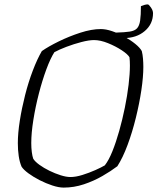

<svg xmlns="http://www.w3.org/2000/svg" viewBox="-20 -852 715 872"><path d="M269 0Q247 0 218 -9.5Q189 -19 160.5 -33.5Q132 -48 109.5 -64.5Q87 -81 78 -95Q69 -116 65 -143.5Q61 -171 61 -202Q61 -247 70 -304Q79 -361 94 -420Q109 -479 129 -531.5Q149 -584 170 -620Q200 -641 247 -664Q294 -687 345 -703.5Q396 -720 438 -720Q461 -720 489 -710.5Q517 -701 545 -685.5Q573 -670 594.5 -652.5Q616 -635 624 -620Q628 -604 629.5 -585Q631 -566 631 -548Q631 -503 622 -442.5Q613 -382 597 -317Q581 -252 559.5 -194Q538 -136 513 -97Q484 -75 445 -52.5Q406 -30 361 -15Q316 0 269 0ZM300 -48Q324 -48 354.5 -57.5Q385 -67 413 -79.5Q441 -92 456 -101Q474 -124 490.5 -165Q507 -206 521.5 -257.5Q536 -309 547 -363Q558 -417 564 -467Q570 -517 570 -554Q570 -565 569.5 -574.5Q569 -584 568 -592Q560 -606 532.5 -624Q505 -642 470.5 -656Q436 -670 407 -670Q384 -670 349.5 -661Q315 -652 282 -639.5Q249 -627 227 -615Q209 -587 190.5 -537Q172 -487 156.5 -427Q141 -367 131.5 -307.5Q122 -248 122 -202Q122 -180 124.5 -161Q127 -142 131 -131Q139 -118 159 -103.5Q179 -89 204.5 -76.5Q230 -64 255.5 -56Q281 -48 300 -48ZM542 -679Q534 -679 523 -680Q512 -681 506 -683L507 -704Q546 -705 569 -708.5Q592 -712 602.5 -723.5Q613 -735 616.5 -759Q620 -783 620 -824Q639 -832 651 -832Q656 -832 665.5 -818Q675 -804 675 -792Q675 -743 637.5 -711Q600 -679 542 -679Z"/></svg>

Font: Texturina 72pt 72pt Thin
Style: Italic
Weight: 100
Italic angle: -11°
Designer: Guillermo Torres Carreño
Foundry: Omnibus-Type
Version: Version 1.002; ttfautohint (v1.8.3)